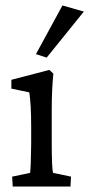

<svg xmlns="http://www.w3.org/2000/svg" viewBox="-20 -681 326 701"><path d="M150.4 -470.7 111.3 -483.4 208 -661.1 286.1 -638.7ZM26.4 0 24.4 -36.1 89.8 -49.8Q92.8 -69.3 93.8 -154.3V-218.8Q93.8 -300.8 86.9 -343.8L21.5 -357.4V-389.6L160.2 -425.8L174.8 -412.1Q168.9 -352.1 168.9 -284.2V-161.1Q168.9 -65.9 173.8 -49.8L239.3 -36.1L237.3 0Z"/></svg>

Font: Crimson Pro
Style: Regular
Weight: 400
Designer: Jacques Le Bailly
Foundry: Baron von Fonthausen
Version: Version 1.003